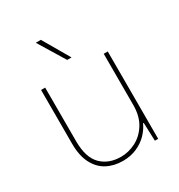

<svg xmlns="http://www.w3.org/2000/svg" viewBox="-178 -864 923 991"><g transform="rotate(-30 284.0 -368.5)"><path d="M457 -105.5 456.5 -183.6V-520.5H480.5V0H460.9ZM269.5 -15.1Q313.5 -15.1 356.4 -36.6Q399.4 -58.1 428 -103.3Q456.5 -148.4 456.5 -215.3L458 -108.4H453.1Q439 -77.6 413.6 -51.3Q388.2 -24.9 350.8 -8.3Q313.5 8.3 267.1 8.3Q213.9 8.3 172.6 -13.7Q131.3 -35.6 107.2 -82Q83 -128.4 83 -199.2V-520.5H107.4V-201.2Q107.4 -104 151.6 -59.6Q195.8 -15.1 269.5 -15.1ZM181.2 -745.1H211.4L303.2 -587.4H277.3Z"/></g></svg>

Font: Wand UI Pro
Style: Regular
Weight: 400
Designer: Andreas Faust
Version: Version 1.003;FEAKit 1.0